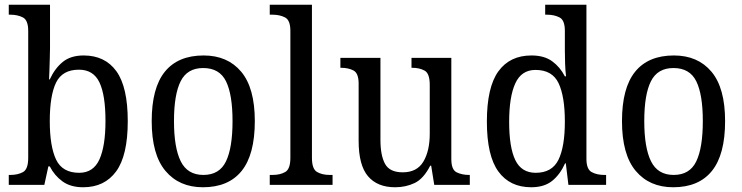

<svg xmlns="http://www.w3.org/2000/svg" viewBox="-20 -780 3130 810"><path d="M331 10Q278 10 244 -14.5Q210 -39 190 -78H184L167 0H17V-42H24Q55 -42 77 -54Q99 -66 99 -114V-650Q99 -695 76.5 -706.5Q54 -718 24 -718H17V-760H191V-576Q191 -558 190 -532Q189 -506 188.5 -482Q188 -458 187 -445H190Q211 -491 244.5 -518.5Q278 -546 333 -546Q423 -546 471 -479.5Q519 -413 519 -269Q519 -124 470 -57Q421 10 331 10ZM314 -51Q374 -51 399.5 -107.5Q425 -164 425 -270Q425 -379 399.5 -432.5Q374 -486 313 -486Q243 -486 216.5 -431.5Q190 -377 190 -269Q190 -163 216.5 -107Q243 -51 314 -51Z M836 10Q736 10 678 -59Q620 -128 620 -269Q620 -409 675.5 -477.5Q731 -546 839 -546Q940 -546 997.5 -477.5Q1055 -409 1055 -269Q1055 -128 999.5 -59Q944 10 836 10ZM838 -42Q906 -42 933.5 -99.5Q961 -157 961 -269Q961 -381 933.5 -437Q906 -493 837 -493Q770 -493 742 -437Q714 -381 714 -269Q714 -157 742.5 -99.5Q771 -42 838 -42Z M1118 0V-42H1130Q1162 -42 1183.5 -54.5Q1205 -67 1205 -114V-650Q1205 -695 1182.5 -706.5Q1160 -718 1130 -718H1118V-760H1296V-114Q1296 -67 1317.5 -54.5Q1339 -42 1371 -42H1383V0Z M1647 10Q1572 10 1532.5 -36.5Q1493 -83 1493 -186V-427Q1493 -471 1471.5 -482.5Q1450 -494 1419 -494H1416V-536H1585V-190Q1585 -124 1604.5 -88.5Q1624 -53 1679 -53Q1739 -53 1766 -98Q1793 -143 1793 -216V-422Q1793 -470 1771.5 -482Q1750 -494 1719 -494H1716V-536H1884V-109Q1884 -64 1906.5 -53Q1929 -42 1959 -42H1962V0H1812L1799 -81H1795Q1767 -26 1729.5 -8Q1692 10 1647 10Z M2221 10Q2131 10 2082.5 -56.5Q2034 -123 2034 -267Q2034 -412 2082.5 -479Q2131 -546 2222 -546Q2276 -546 2309.5 -521.5Q2343 -497 2363 -458H2368Q2365 -482 2364 -511.5Q2363 -541 2363 -566V-650Q2363 -695 2340.5 -706.5Q2318 -718 2288 -718H2280V-760H2454V-110Q2454 -66 2476 -54Q2498 -42 2529 -42H2537V0H2378L2367 -91H2364Q2343 -44 2309.5 -17Q2276 10 2221 10ZM2240 -51Q2309 -51 2336 -106Q2363 -161 2363 -267Q2363 -373 2336.5 -429Q2310 -485 2239 -485Q2180 -485 2154 -428.5Q2128 -372 2128 -266Q2128 -158 2154 -104.5Q2180 -51 2240 -51Z M2820 10Q2720 10 2662 -59Q2604 -128 2604 -269Q2604 -409 2659.5 -477.5Q2715 -546 2823 -546Q2924 -546 2981.5 -477.5Q3039 -409 3039 -269Q3039 -128 2983.5 -59Q2928 10 2820 10ZM2822 -42Q2890 -42 2917.5 -99.5Q2945 -157 2945 -269Q2945 -381 2917.5 -437Q2890 -493 2821 -493Q2754 -493 2726 -437Q2698 -381 2698 -269Q2698 -157 2726.5 -99.5Q2755 -42 2822 -42Z"/></svg>

Font: Noto Serif Tamil SemiCondensed
Style: Italic
Weight: 400
Width: 4
Italic angle: -12°
Designer: Indian Type Foundry, Tom Grace, and the Monotype Design Team
Foundry: Monotype Imaging Inc.
Version: Version 2.003; ttfautohint (v1.8.4.7-5d5b)